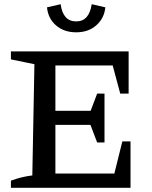

<svg xmlns="http://www.w3.org/2000/svg" viewBox="-20 -895 725 915"><path d="M563 -221H602V0H32V-34Q59 -44 84 -50Q109 -56 134 -59L144 -589L32 -612V-650H593V-449H553L517 -583H244V-367H412L443 -449H478V-216H443L411 -300H244V-68H525ZM343 -741Q285 -741 247 -774Q209 -807 204 -860L269 -875Q280 -793 343 -793Q405 -793 417 -875L482 -860Q477 -808 439 -774.5Q401 -741 343 -741Z"/></svg>

Font: Piazzolla Medium
Style: Regular
Weight: 500
Designer: Juan Pablo del Peral
Foundry: Huerta Tipografica
Version: Version 1.330